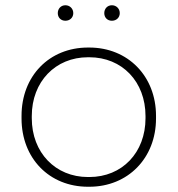

<svg xmlns="http://www.w3.org/2000/svg" viewBox="-20 -706 676 731"><path d="M406 -627C423 -627 436 -639 436 -656C436 -673 423 -686 406 -686C389 -686 377 -673 377 -656C377 -639 389 -627 406 -627ZM229 -627C246 -627 259 -639 259 -656C259 -673 246 -686 229 -686C212 -686 200 -673 200 -656C200 -639 212 -627 229 -627ZM315 5H320C467 5 574 -104 574 -255V-265C574 -416 467 -525 320 -525H315C168 -525 62 -417 62 -265V-255C62 -103 168 5 315 5ZM315 -32C191 -32 101 -125 101 -256V-264C101 -395 191 -488 315 -488H320C445 -488 534 -395 534 -264V-256C534 -125 445 -32 320 -32Z"/></svg>

Font: Fixel Display ExtraLight
Style: Regular
Weight: 200
Designer: AlfaBravo + MacPaw
Foundry: Kyrylo Tkachov, Marchela Mozhyna, Serhii Makarenko, Maria Weinstein, Zakhar Kryvoshyya
Version: Version 1.211